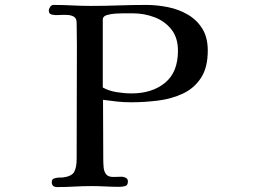

<svg xmlns="http://www.w3.org/2000/svg" viewBox="-20 -755 1040 779"><path d="M702 -549Q702 -602 675.5 -635.5Q649 -669 607 -685Q565 -701 518 -701H480Q471 -701 451 -700Q431 -699 414 -694Q397 -689 397 -676V-400Q422 -386 454 -381Q486 -376 514 -376Q597 -376 649.5 -419Q702 -462 702 -549ZM823 -550Q823 -481 795.5 -439Q768 -397 722.5 -375.5Q677 -354 622 -347Q567 -340 511 -340Q483 -340 454.5 -343Q426 -346 398 -350Q398 -289 398.5 -228.5Q399 -168 399 -107Q399 -92 400.5 -75.5Q402 -59 410.5 -48Q419 -37 440 -37Q448 -37 456.5 -37.5Q465 -38 474 -38Q482 -38 490.5 -33.5Q499 -29 499 -19Q499 -3 487.5 0Q476 3 464 3Q436 3 407.5 1.5Q379 0 351 0Q316 0 281.5 2Q247 4 212 4Q190 4 190 -16Q190 -27 198.5 -30.5Q207 -34 218 -34.5Q229 -35 236 -35Q272 -40 281.5 -58.5Q291 -77 291 -110Q291 -226 291.5 -341Q292 -456 292 -571Q292 -594 291.5 -617Q291 -640 291 -662Q291 -681 279.5 -687.5Q268 -694 251.5 -694.5Q235 -695 218 -694Q201 -693 189.5 -696Q178 -699 178 -712Q178 -719 183.5 -727Q189 -735 197 -735Q235 -735 273 -733Q311 -731 349 -731Q405 -731 461 -733Q517 -735 573 -735Q617 -735 661.5 -726Q706 -717 742.5 -695.5Q779 -674 801 -638.5Q823 -603 823 -550Z"/></svg>

Font: Kaisei HarunoUmi Medium
Style: Regular
Weight: 500
Designer: Font-Kai, 金井和夫
Foundry: KAZUO KANAI
Version: Version 5.003